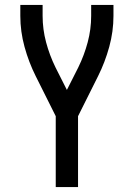

<svg xmlns="http://www.w3.org/2000/svg" viewBox="-20 -540 540 775"><path d="M205 215V-71L124 -233Q96 -289 79 -351Q62 -413 62 -476V-520H152V-476Q152 -422 166 -369.5Q180 -317 204 -268L250 -177L296 -268Q320 -317 334 -369.5Q348 -422 348 -476V-520H438V-476Q438 -413 421 -351Q404 -289 376 -233L295 -71V215Z"/></svg>

Font: Iosevka Curly Medium
Style: Regular
Weight: 500
Monospace: yes
Designer: Belleve Invis
Foundry: Belleve Invis
Version: Version 22.1.2; ttfautohint (v1.8.4)